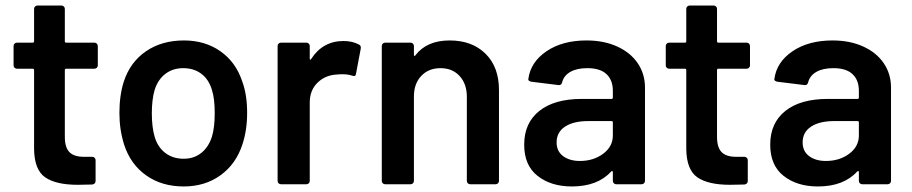

<svg xmlns="http://www.w3.org/2000/svg" viewBox="-20 -665 3290 693"><path d="M321 -417H219Q214 -417 214 -412V-171Q214 -133 230.5 -116Q247 -99 283 -99H313Q318 -99 321.5 -95.5Q325 -92 325 -87V-12Q325 -1 313 1L261 2Q182 2 143 -25Q104 -52 103 -127V-412Q103 -417 98 -417H41Q36 -417 32.5 -420.5Q29 -424 29 -429V-499Q29 -504 32.5 -507.5Q36 -511 41 -511H98Q103 -511 103 -516V-633Q103 -638 106.5 -641.5Q110 -645 115 -645H202Q207 -645 210.5 -641.5Q214 -638 214 -633V-516Q214 -511 219 -511H321Q326 -511 329.5 -507.5Q333 -504 333 -499V-429Q333 -424 329.5 -420.5Q326 -417 321 -417Z M428 -143Q411 -197 411 -257Q411 -321 427 -371Q450 -441 507 -480Q564 -519 644 -519Q720 -519 775.5 -480Q831 -441 854 -372Q872 -324 872 -258Q872 -195 855 -144Q832 -73 776 -32.5Q720 8 643 8Q564 8 507.5 -32Q451 -72 428 -143ZM745 -172Q755 -205 755 -256Q755 -310 745 -340Q734 -378 707 -398.5Q680 -419 641 -419Q604 -419 577 -398.5Q550 -378 538 -340Q528 -305 528 -256Q528 -207 538 -172Q549 -134 576.5 -113Q604 -92 643 -92Q680 -92 706.5 -113Q733 -134 745 -172Z M1276 -504Q1284 -500 1282 -489L1265 -399Q1264 -387 1251 -392Q1236 -397 1216 -397Q1203 -397 1196 -396Q1154 -394 1126 -366.5Q1098 -339 1098 -295V-12Q1098 -7 1094.5 -3.5Q1091 0 1086 0H994Q989 0 985.5 -3.5Q982 -7 982 -12V-499Q982 -504 985.5 -507.5Q989 -511 994 -511H1086Q1091 -511 1094.5 -507.5Q1098 -504 1098 -499V-454Q1098 -450 1099.5 -449.5Q1101 -449 1103 -452Q1145 -517 1220 -517Q1252 -517 1276 -504Z M1781 -340V-12Q1781 -7 1777.5 -3.5Q1774 0 1769 0H1677Q1672 0 1668.5 -3.5Q1665 -7 1665 -12V-316Q1665 -362 1639 -390.5Q1613 -419 1570 -419Q1527 -419 1500.5 -391Q1474 -363 1474 -317V-12Q1474 -7 1470.5 -3.5Q1467 0 1462 0H1370Q1365 0 1361.5 -3.5Q1358 -7 1358 -12V-499Q1358 -504 1361.5 -507.5Q1365 -511 1370 -511H1462Q1467 -511 1470.5 -507.5Q1474 -504 1474 -499V-467Q1474 -464 1476 -463Q1478 -462 1479 -465Q1520 -519 1603 -519Q1684 -519 1732.5 -471Q1781 -423 1781 -340Z M2308 -349V-12Q2308 -7 2304.5 -3.5Q2301 0 2296 0H2204Q2199 0 2195.5 -3.5Q2192 -7 2192 -12V-44Q2192 -47 2190 -47.5Q2188 -48 2186 -46Q2137 8 2044 8Q1969 8 1920.5 -30Q1872 -68 1872 -143Q1872 -221 1926.5 -264.5Q1981 -308 2080 -308H2187Q2192 -308 2192 -313V-337Q2192 -376 2169 -397.5Q2146 -419 2100 -419Q2062 -419 2038.5 -405.5Q2015 -392 2009 -368Q2006 -356 1995 -358L1898 -370Q1893 -371 1889.5 -373.5Q1886 -376 1887 -380Q1895 -441 1952.5 -480Q2010 -519 2097 -519Q2160 -519 2208 -497Q2256 -475 2282 -436.5Q2308 -398 2308 -349ZM2192 -176V-223Q2192 -228 2187 -228H2103Q2050 -228 2019.5 -208Q1989 -188 1989 -151Q1989 -119 2012.5 -101.5Q2036 -84 2073 -84Q2122 -84 2157 -110Q2192 -136 2192 -176Z M2675 -417H2573Q2568 -417 2568 -412V-171Q2568 -133 2584.5 -116Q2601 -99 2637 -99H2667Q2672 -99 2675.5 -95.5Q2679 -92 2679 -87V-12Q2679 -1 2667 1L2615 2Q2536 2 2497 -25Q2458 -52 2457 -127V-412Q2457 -417 2452 -417H2395Q2390 -417 2386.5 -420.5Q2383 -424 2383 -429V-499Q2383 -504 2386.5 -507.5Q2390 -511 2395 -511H2452Q2457 -511 2457 -516V-633Q2457 -638 2460.5 -641.5Q2464 -645 2469 -645H2556Q2561 -645 2564.5 -641.5Q2568 -638 2568 -633V-516Q2568 -511 2573 -511H2675Q2680 -511 2683.5 -507.5Q2687 -504 2687 -499V-429Q2687 -424 2683.5 -420.5Q2680 -417 2675 -417Z M3196 -349V-12Q3196 -7 3192.5 -3.5Q3189 0 3184 0H3092Q3087 0 3083.5 -3.5Q3080 -7 3080 -12V-44Q3080 -47 3078 -47.5Q3076 -48 3074 -46Q3025 8 2932 8Q2857 8 2808.5 -30Q2760 -68 2760 -143Q2760 -221 2814.5 -264.5Q2869 -308 2968 -308H3075Q3080 -308 3080 -313V-337Q3080 -376 3057 -397.5Q3034 -419 2988 -419Q2950 -419 2926.5 -405.5Q2903 -392 2897 -368Q2894 -356 2883 -358L2786 -370Q2781 -371 2777.5 -373.5Q2774 -376 2775 -380Q2783 -441 2840.5 -480Q2898 -519 2985 -519Q3048 -519 3096 -497Q3144 -475 3170 -436.5Q3196 -398 3196 -349ZM3080 -176V-223Q3080 -228 3075 -228H2991Q2938 -228 2907.5 -208Q2877 -188 2877 -151Q2877 -119 2900.5 -101.5Q2924 -84 2961 -84Q3010 -84 3045 -110Q3080 -136 3080 -176Z"/></svg>

Font: Amber EN SemiBold
Style: Regular
Weight: 600
Designer: Jeremy Tribby
Foundry: Tribby Type
Version: Version 1.408 November 24, 2021